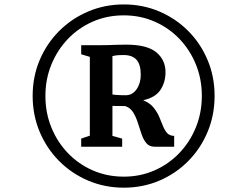

<svg xmlns="http://www.w3.org/2000/svg" viewBox="-20 -932 1082 888"><path d="M131 -488.5Q131 -577.5 163.5 -654.2Q196 -731 253.8 -788.8Q311.5 -846.5 388.2 -879Q465 -911.5 552.5 -911.5Q640.5 -911.5 716.8 -879Q793 -846.5 850.5 -788.8Q908 -731 940.2 -654.2Q972.5 -577.5 972.5 -488.5Q972.5 -399.5 940.2 -322.2Q908 -245 850.5 -187Q793 -129 716.8 -96.5Q640.5 -64 552.5 -64Q465 -64 388.2 -96.5Q311.5 -129 253.8 -187Q196 -245 163.5 -322.2Q131 -399.5 131 -488.5ZM190 -488.5Q190 -410.5 217.5 -342.8Q245 -275 294.2 -223.8Q343.5 -172.5 409.5 -143.8Q475.5 -115 552.5 -115Q629 -115 694.8 -144Q760.5 -173 809.5 -224.2Q858.5 -275.5 886 -343.2Q913.5 -411 913.5 -488.5Q913.5 -566.5 886 -634Q858.5 -701.5 809.5 -752.5Q760.5 -803.5 694.8 -832.2Q629 -861 552.5 -861Q475 -861 409 -832Q343 -803 294 -751.8Q245 -700.5 217.5 -633Q190 -565.5 190 -488.5ZM395.5 -304.5V-669L355.5 -681V-723H445.5Q467 -723 483.2 -723.5Q499.5 -724 517.8 -724.8Q536 -725.5 563.5 -725.5Q660 -725.5 702.8 -690.2Q745.5 -655 745.5 -598Q745.5 -552 722 -516.2Q698.5 -480.5 642 -468.5Q672.5 -456 689.2 -435.8Q706 -415.5 715.8 -393Q725.5 -370.5 733.2 -350.5Q741 -330.5 752.5 -317.2Q764 -304 785.5 -303.5V-253.5H694.5Q670.5 -253.5 656.8 -270Q643 -286.5 634.5 -312Q626 -337.5 617.5 -364.2Q609 -391 595.8 -412.5Q582.5 -434 558.5 -441.5L500 -442V-303.5L545 -291V-253.5H355.5V-291ZM500 -495Q508 -493.5 519 -492.8Q530 -492 541.5 -491.8Q553 -491.5 561.5 -491.5Q592.5 -491.5 611.8 -519.2Q631 -547 631 -586Q631 -634 611.2 -655.8Q591.5 -677.5 551.5 -677.5Q539 -677.5 526.5 -676.8Q514 -676 500 -672.5Z"/></svg>

Font: Merriweather 60pt
Style: Bold Italic
Weight: 700
Italic angle: -7.8°
Version: Version 2.101